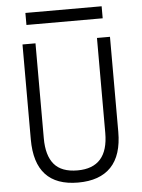

<svg xmlns="http://www.w3.org/2000/svg" viewBox="-58 -893 702 948"><g transform="rotate(-5 293.0 -418.5)"><path d="M291 9.8Q76.2 9.8 76.2 -222.7V-693.4H140.6V-222.7Q140.6 -137.2 177.2 -93.8Q213.9 -50.3 293 -50.3Q445.3 -50.3 445.3 -222.7V-693.4H509.8V-222.7Q509.8 -106.4 454.1 -48.3Q398.4 9.8 291 9.8ZM104 -787.6V-847.2H481.9V-787.6Z"/></g></svg>

Font: CaskaydiaMono NF Light
Style: Regular
Weight: 300
Designer: Aaron Bell
Foundry: Saja Typeworks
Version: Version 2111.001; ttfautohint (v1.8.4);Nerd Fonts 3.1.1